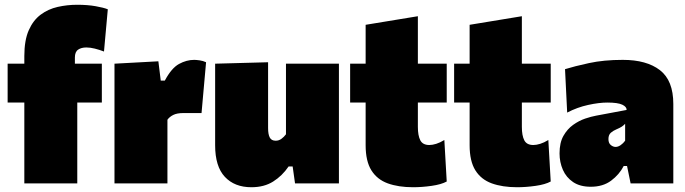

<svg xmlns="http://www.w3.org/2000/svg" viewBox="-20 -769 2873 805"><path d="M82 0V-339H12V-502H82V-534Q82 -600 100.5 -642Q119 -684 150.5 -707.5Q182 -731 221.8 -740Q261.5 -749 304 -749Q347 -749 381 -743Q415 -737 432 -730L416 -553Q396.5 -560.5 377.5 -565.2Q358.5 -570 342 -570Q321 -570 307.5 -560.8Q294 -551.5 294 -528V-502H407V-339H304V0Z M460 0V-502L644 -512L654 -431H671Q699 -483.5 730.5 -500.8Q762 -518 794 -518Q802.5 -518 817 -516Q831.5 -514 844 -508L825 -295H749Q722 -295 706.2 -287Q690.5 -279 682 -267V0Z M1034 16Q963.5 16 922.8 -27.5Q882 -71 882 -160V-502L1104 -508V-232Q1104 -206 1111 -192.5Q1118 -179 1136 -179Q1149 -179 1160 -187Q1171 -195 1179 -206V-502H1401V0H1217L1207 -71H1190Q1163 -31.5 1125.2 -7.8Q1087.5 16 1034 16Z M1712 16Q1650.5 16 1605.8 -0.2Q1561 -16.5 1537 -55Q1513 -93.5 1513 -160V-339H1448V-502H1513V-665L1732 -701V-502H1853V-339H1732V-237Q1732 -200.5 1742.2 -180.8Q1752.5 -161 1780 -161Q1793 -161 1809 -166Q1825 -171 1843 -182L1853 -8Q1830 4.5 1789.8 10.2Q1749.5 16 1712 16Z M2148 16Q2086.5 16 2041.8 -0.2Q1997 -16.5 1973 -55Q1949 -93.5 1949 -160V-339H1884V-502H1949V-665L2168 -701V-502H2289V-339H2168V-237Q2168 -200.5 2178.2 -180.8Q2188.5 -161 2216 -161Q2229 -161 2245 -166Q2261 -171 2279 -182L2289 -8Q2266 4.5 2225.8 10.2Q2185.5 16 2148 16Z M2457 14Q2412 14 2383 -5.5Q2354 -25 2340 -57Q2326 -89 2326 -126Q2326 -170.5 2342.2 -199.2Q2358.5 -228 2383 -245.5Q2407.5 -263 2433.5 -271.8Q2459.5 -280.5 2479 -284L2607 -308Q2608 -321 2589.2 -330Q2570.5 -339 2526 -339Q2491.5 -339 2445.8 -329Q2400 -319 2358 -297L2349 -479Q2387.5 -491 2449.5 -504.5Q2511.5 -518 2591 -518Q2691 -518 2747 -474.8Q2803 -431.5 2803 -333V0H2624L2609 -73H2595Q2576.5 -37 2542.2 -11.5Q2508 14 2457 14ZM2561 -153Q2571.5 -153 2582.2 -160.5Q2593 -168 2601 -179V-250Q2595 -243.5 2587.2 -238.2Q2579.5 -233 2563 -226Q2552 -221.5 2541.5 -212.8Q2531 -204 2531 -186Q2531 -169 2540.8 -161Q2550.5 -153 2561 -153Z"/></svg>

Font: Commissioner Black
Style: Regular
Weight: 900
Designer: Kostas Bartsokas
Foundry: Kostas Bartsokas
Version: Version 1.000; ttfautohint (v1.8.3)